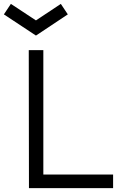

<svg xmlns="http://www.w3.org/2000/svg" viewBox="-38 -968 658 988"><path d="M544 0H111L110 -710H185V-70H544ZM147 -785 -18 -894 18 -948 147 -863 275 -948 311 -894Z"/></svg>

Font: Orbit
Style: Regular
Weight: 400
Designer: Sooun Cho
Foundry: JAMO
Version: Version 1.000; ttfautohint (v1.8.4.7-5d5b);gftools[0.9.29]